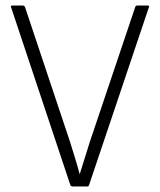

<svg xmlns="http://www.w3.org/2000/svg" viewBox="-20 -675 579 695"><path d="M242 0Q238 0 235 -4L20 -649Q17 -655 25 -655H62Q67 -655 70 -651L233 -163Q242 -134 251 -105Q260 -76 268 -46H269Q287 -105 305 -161L470 -651Q472 -655 477 -655H514Q522 -655 519 -649L302 -4Q301 0 295 0Z"/></svg>

Font: Sofia Sans Semi Condensed Light
Style: Regular
Weight: 300
Designer: Botio Nikoltchev, Ani Petrova
Foundry: lettersoup
Version: Version 4.100; ttfautohint (v1.8.4.7-5d5b)